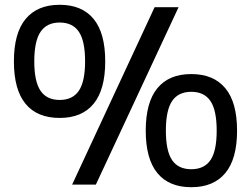

<svg xmlns="http://www.w3.org/2000/svg" viewBox="-20 -770 1046 801"><path d="M229 -278Q135 -278 86.5 -337Q38 -396 38 -514Q38 -632 87 -691Q136 -750 229 -750Q322 -750 370.5 -691Q419 -632 419 -514Q419 -396 370.5 -337Q322 -278 229 -278ZM229 -353Q283 -353 309 -391.5Q335 -430 335 -514Q335 -599 309 -637.5Q283 -676 229 -676Q175 -676 149 -637Q123 -598 123 -514Q123 -430 149 -391.5Q175 -353 229 -353ZM778 11Q685 11 636.5 -48Q588 -107 588 -225Q588 -343 636.5 -402Q685 -461 778 -461Q871 -461 920 -402Q969 -343 969 -225Q969 -107 920 -48Q871 11 778 11ZM778 -64Q832 -64 858 -102Q884 -140 884 -225Q884 -310 858 -348.5Q832 -387 778 -387Q724 -387 698 -348.5Q672 -310 672 -225Q672 -140 698 -102Q724 -64 778 -64ZM625 -740H725L380 0H281Z"/></svg>

Font: Encode Sans Normal
Style: Medium
Weight: 500
Designer: Pablo Impallari, Andres Torresi
Foundry: Pablo Impallari, Andres Torresi
Version: Version 1.000; ttfautohint (v1.00) -l 8 -r 50 -G 200 -x 14 -